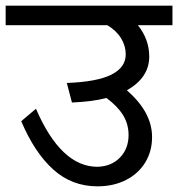

<svg xmlns="http://www.w3.org/2000/svg" viewBox="-40 -667 629 678"><path d="M569 -578H447Q487 -528 487 -467Q487 -393 408 -348Q497 -271 497 -183Q497 -133 473 -93.5Q449 -54 405 -31.5Q361 -9 304 -9Q214 -9 148 -68.5Q82 -128 35 -239L87 -283Q175 -79 303 -78Q353 -79 383.5 -110.5Q414 -142 414 -190Q414 -229 394.5 -260.5Q375 -292 336 -321Q287 -308 214 -305L196 -374Q303 -378 353.5 -403.5Q404 -429 404 -475Q404 -505 387.5 -532Q371 -559 339 -578H-20V-647H569Z"/></svg>

Font: Martel Sans
Style: Regular
Weight: 400
Designer: Dan Reynolds and Mathieu Réguer
Foundry: Dan Reynolds and Mathieu Réguer
Version: Version 1.002; ttfautohint (v1.1) -l 5 -r 5 -G 72 -x 0 -D la